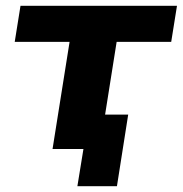

<svg xmlns="http://www.w3.org/2000/svg" viewBox="-20 -516 633 665"><path d="M248 129 269 0H162L221 -371H31L51 -496H593L573 -371H384L344 -119H424L385 129Z"/></svg>

Font: Nunito Sans 10pt SemiExpanded ExtraBold
Style: Italic
Weight: 800
Width: 6
Italic angle: -9°
Designer: Vernon Adams
Foundry: Vernon Adams
Version: Version 3.101;gftools[0.9.27]